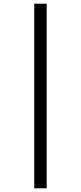

<svg xmlns="http://www.w3.org/2000/svg" viewBox="-20 -852 436 1037"><path d="M165 -832H232V165H165Z"/></svg>

Font: Noto Sans Devanagari ExtraCondensed
Style: Regular
Weight: 400
Width: 2
Designer: Jelle Bosma - Monotype Design Team
Foundry: Monotype Imaging Inc.
Version: Version 2.006